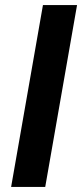

<svg xmlns="http://www.w3.org/2000/svg" viewBox="-20 -740 325 760"><path d="M24 0 150 -720H285L159 0Z"/></svg>

Font: DM Sans 9pt
Style: Bold Italic
Weight: 700
Italic angle: -10°
Version: Version 4.004;gftools[0.9.30]